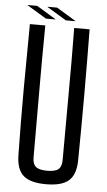

<svg xmlns="http://www.w3.org/2000/svg" viewBox="-60 -935 548 980"><g transform="rotate(5 214.0 -444.5)"><path d="M214 7Q133 7 97.5 -24.5Q62 -56 61 -129Q58 -298 58.5 -464.5Q59 -631 61 -800H140Q138 -631 138.5 -461.5Q139 -292 139 -123Q139 -90 156 -76Q173 -62 214 -62Q255 -62 271.5 -76Q288 -90 288 -123Q288 -292 289 -461.5Q290 -631 288 -800H367Q369 -631 369 -464.5Q369 -298 367 -129Q366 -56 330.5 -24.5Q295 7 214 7ZM140 -835 41 -895V-896H90L189 -836V-835ZM143 -895V-896H192L291 -836V-835H242Z"/></g></svg>

Font: Big Shoulders Text
Style: Regular
Weight: 400
Designer: Patric King
Foundry: XO Type Co
Version: Version 1.000; ttfautohint (v1.8.2)